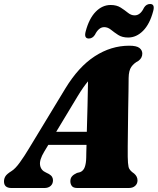

<svg xmlns="http://www.w3.org/2000/svg" viewBox="-55 -942 790 962"><path d="M166.5 -182Q141.5 -140.5 145.8 -114.5Q150 -88.5 175.5 -77.5L190.5 -70Q202 -63 206.2 -55.2Q210.5 -47.5 210.5 -39Q210.5 -21 198.8 -10.5Q187 0 168 0H2.5Q-35 0 -35 -33Q-35 -47 -27.8 -58.8Q-20.5 -70.5 3 -85Q21.5 -96.5 44 -127.5Q66.5 -158.5 89.5 -197L272 -498Q338.5 -607.5 420 -660.2Q501.5 -713 592.5 -713Q629 -713 643.5 -701.8Q658 -690.5 658 -673.5Q658 -651.5 638.5 -637Q616 -625.5 603 -607Q590 -588.5 589.5 -551Q589.5 -526.5 588.8 -484.2Q588 -442 587.2 -392Q586.5 -342 586 -294Q585.5 -246 585 -209Q584.5 -172 585 -156.5Q585.5 -122 589.2 -105.2Q593 -88.5 617 -72.5Q634 -58 634 -38Q634 -21.5 622.2 -10.8Q610.5 0 590 0H333Q312.5 0 305 -10Q297.5 -20 297.5 -34Q297.5 -49 305.8 -58.5Q314 -68 330.5 -75.5L346.5 -79.5Q363 -86 369.8 -105Q376.5 -124 377 -152Q377 -164 377.5 -180.5Q378 -197 378.5 -216H187ZM333.5 -459 226.5 -281.5H380Q382 -343 383.5 -411.2Q385 -479.5 386 -534.5Q375.5 -522 362.5 -503.8Q349.5 -485.5 333.5 -459ZM587 -754Q557 -754 537 -767Q517 -780 501 -793Q485 -806 467 -806Q439.5 -806 420.5 -767.5Q408.5 -749 390 -749Q364.5 -749 374.5 -785.5Q391.5 -849.5 424.5 -883.2Q457.5 -917 499.5 -917Q529.5 -917 549.8 -904Q570 -891 586 -878Q602 -865 619.5 -865Q648.5 -865 666.5 -903.5Q678 -922 697 -922Q722.5 -922 712.5 -886Q695.5 -821.5 662 -787.8Q628.5 -754 587 -754Z"/></svg>

Font: Fraunces 72pt Soft Black
Style: Italic
Weight: 900
Italic angle: -16°
Version: Version 1.000;[b76b70a41]